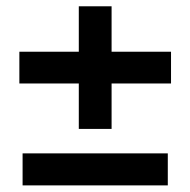

<svg xmlns="http://www.w3.org/2000/svg" viewBox="-20 -622 590 595"><path d="M224.2 -222.5V-363.3H40V-461.7H224.2V-602.5H325.8V-461.7H510V-363.3H325.8V-222.5ZM50 -47.5V-146.7H500V-47.5Z"/></svg>

Font: Funnel Sans SemiBold
Style: Regular
Weight: 600
Designer: NORD ID, Kristian Moeller
Foundry: Dicotype
Version: Version 1.000